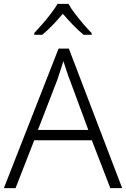

<svg xmlns="http://www.w3.org/2000/svg" viewBox="-20 -967 648 987"><path d="M547 0 452 -246H156L60 0H0L281 -717H334L608 0ZM339 -556Q333 -570 323 -600Q313 -630 306 -653Q298 -626 289 -600Q280 -574 274 -555L175 -299H434ZM332 -947Q344 -925 365 -897.5Q386 -870 409 -843Q432 -816 451 -797V-788H410Q383 -810 355 -839Q327 -868 303 -896Q279 -868 251.5 -839Q224 -810 197 -788H156V-797Q175 -817 198 -843.5Q221 -870 242 -897.5Q263 -925 276 -947Z"/></svg>

Font: Noto Sans Myanmar Light
Style: Regular
Weight: 300
Designer: Monotype Design Team
Foundry: Monotype Imaging Inc.
Version: Version 2.107; ttfautohint (v1.8.4.7-5d5b)